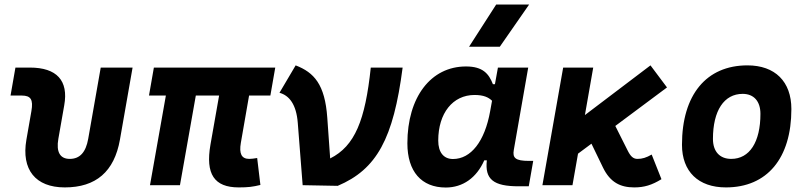

<svg xmlns="http://www.w3.org/2000/svg" viewBox="-20 -815 3556 845"><path d="M265.1 9.8C402.3 9.8 482.9 -59.6 507.8 -200.2L563.5 -517.6H423.3L368.2 -204.1C357.9 -145.5 332 -115.7 287.1 -115.7C244.6 -115.7 226.6 -145.5 236.8 -204.1L262.7 -351.6C282.2 -460.4 230 -517.6 111.3 -517.6H47.9L26.4 -394.5H75.7C115.7 -394.5 127 -376.5 118.2 -326.2L96.2 -200.2C73.2 -68.4 136.2 9.8 265.1 9.8Z M1030.8 9.8C1071.8 9.8 1092.3 7.3 1126 -1L1111.8 -119.6C1097.2 -117.2 1086.9 -115.7 1077.1 -115.7C1043 -115.7 1031.7 -138.2 1040 -186.5L1076.2 -394.5H1169.9L1191.4 -517.6H657.2L635.7 -394.5H710L640.1 0H772L841.8 -394.5H944.3L906.2 -178.2C883.8 -49.3 922.4 9.8 1030.8 9.8Z M1312 0 1466.3 2.9C1638.2 -69.8 1711.4 -204.6 1752 -517.6H1611.8C1587.4 -285.6 1542 -172.4 1433.1 -117.7L1420.4 -296.9C1410.2 -443.4 1362.3 -496.1 1281.2 -527.3L1210 -406.7C1252.9 -395 1284.2 -355.5 1290.5 -274.4Z M2158.2 -444.3H2149.4C2131.3 -490.7 2105 -522.5 2030.8 -522.5C1876 -522.5 1772.9 -387.2 1772.9 -184.1C1772.9 -60.5 1834.5 10.3 1941.9 10.3C2017.1 10.3 2077.6 -32.7 2111.3 -109.4H2122.6C2113.3 -25.9 2151.4 4.9 2262.7 4.9H2307.1L2326.7 -106.9H2308.1C2247.1 -106.9 2235.4 -120.6 2241.2 -154.8L2304.7 -517.6H2171.4ZM2068.4 -397C2108.4 -397 2129.9 -386.7 2145.5 -371.6L2137.2 -325.7C2113.3 -191.9 2052.2 -115.2 1973.6 -115.2C1932.6 -115.2 1908.7 -144.5 1908.7 -196.3C1908.7 -316.9 1972.7 -397 2068.4 -397ZM2044.4 -609.4H2179.7L2308.6 -794.9H2163.6Z M2367.2 0H2499.5L2523.9 -138.7L2583 -182.6L2633.8 -77.6C2665.5 -12.2 2710.4 9.8 2771.5 9.8C2814.9 9.8 2849.1 -0.5 2891.1 -26.4L2848.1 -134.8C2824.2 -121.1 2806.6 -115.7 2785.6 -115.7C2766.6 -115.7 2754.9 -127 2741.7 -153.8L2688 -260.7L2915.5 -430.2L2842.8 -527.3L2554.2 -308.6L2590.8 -517.6H2458.5Z M3174.8 9.8C3356 9.8 3462.9 -118.2 3462.9 -335C3462.9 -456.1 3391.1 -527.3 3269.5 -527.3C3088.4 -527.3 2981.4 -397.5 2981.4 -177.7C2981.4 -60.1 3053.2 9.8 3174.8 9.8ZM3198.2 -115.7C3147.5 -115.7 3117.7 -148.4 3117.7 -203.6C3117.7 -328.1 3166.5 -401.9 3248.5 -401.9C3297.9 -401.9 3326.7 -369.1 3326.7 -314C3326.7 -189.5 3278.8 -115.7 3198.2 -115.7Z"/></svg>

Font: Cascadia Code NF
Style: Bold Italic
Weight: 700
Italic angle: -10°
Monospace: yes
Designer: Aaron Bell
Foundry: Saja Typeworks
Version: Version 2404.023